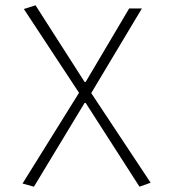

<svg xmlns="http://www.w3.org/2000/svg" viewBox="-20 -512 640 724"><path d="M108 192 65 180 278 -162 70 -478 114 -492 299 -203H303L467 -480H515L324 -161L548 177L506 192L303 -124H299Z"/></svg>

Font: Source Code Pro Light
Style: Regular
Weight: 300
Monospace: yes
Designer: Paul D. Hunt, Teo Tuominen
Foundry: Adobe Systems Incorporated
Version: Version 2.030;PS 1.000;hotconv 16.6.51;makeotf.lib2.5.65220